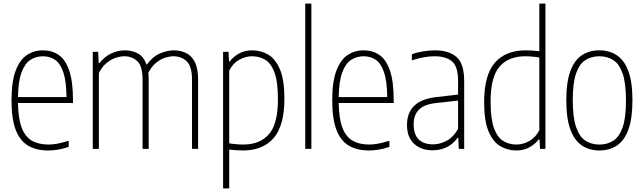

<svg xmlns="http://www.w3.org/2000/svg" viewBox="-20 -828 3582 1068"><path d="M248 9Q182 9 136.5 -17.8Q91 -44.5 67.5 -105.5Q44 -166.5 44 -270Q44 -373.5 67 -434.5Q90 -495.5 129.5 -521.8Q169 -548 219 -548Q269.5 -548 307 -522Q344.5 -496 365.2 -435.2Q386 -374.5 386 -270V-255H80Q81.5 -167 101 -116.8Q120.5 -66.5 157.8 -45.2Q195 -24 250 -24Q273.5 -24 300.2 -29Q327 -34 362 -45V-11Q330 0 302.2 4.5Q274.5 9 248 9ZM219 -515Q181 -515 150 -495.5Q119 -476 100.2 -426.5Q81.5 -377 80 -288H350Q349 -377 332 -426.5Q315 -476 285.8 -495.5Q256.5 -515 219 -515Z M496 0V-540H526L529 -477H533Q562.5 -514 599.2 -531Q636 -548 675 -548Q715.5 -548 747.8 -530.2Q780 -512.5 795.5 -467.5Q829.5 -513.5 870.2 -530.8Q911 -548 947 -548Q984 -548 1014.8 -533.2Q1045.5 -518.5 1063.8 -483Q1082 -447.5 1082 -385V0H1048V-385Q1048 -459.5 1018.2 -487.2Q988.5 -515 944 -515Q924 -515 898.8 -507Q873.5 -499 848.5 -479Q823.5 -459 805 -422.5Q807 -405 807 -385V0H773V-385Q773 -459.5 744.2 -487.2Q715.5 -515 671 -515Q650 -515 624 -506.5Q598 -498 573 -477.8Q548 -457.5 530 -422V0Z M1221 220V-540H1251L1254 -486H1258Q1276 -511 1308.2 -529.5Q1340.5 -548 1383 -548Q1431 -548 1471.8 -524.2Q1512.5 -500.5 1537.2 -442.2Q1562 -384 1562 -280Q1562 -128 1501.8 -59.5Q1441.5 9 1332 9Q1314 9 1293.5 7.5Q1273 6 1255 4V220ZM1333 -24Q1426 -24 1476 -81.5Q1526 -139 1526 -276Q1526 -373.5 1506.8 -425Q1487.5 -476.5 1454.8 -495.8Q1422 -515 1382 -515Q1345.5 -515 1310 -495Q1274.5 -475 1255 -435V-31Q1270 -28 1292.2 -26Q1314.5 -24 1333 -24Z M1678 0V-808H1712V0Z M2032 9Q1966 9 1920.5 -17.8Q1875 -44.5 1851.5 -105.5Q1828 -166.5 1828 -270Q1828 -373.5 1851 -434.5Q1874 -495.5 1913.5 -521.8Q1953 -548 2003 -548Q2053.5 -548 2091 -522Q2128.5 -496 2149.2 -435.2Q2170 -374.5 2170 -270V-255H1864Q1865.5 -167 1885 -116.8Q1904.5 -66.5 1941.8 -45.2Q1979 -24 2034 -24Q2057.5 -24 2084.2 -29Q2111 -34 2146 -45V-11Q2114 0 2086.2 4.5Q2058.5 9 2032 9ZM2003 -515Q1965 -515 1934 -495.5Q1903 -476 1884.2 -426.5Q1865.5 -377 1864 -288H2134Q2133 -377 2116 -426.5Q2099 -476 2069.8 -495.5Q2040.5 -515 2003 -515Z M2386 8Q2323 8 2283.5 -28Q2244 -64 2244 -133Q2244 -270.5 2408 -288L2528 -302V-378Q2528 -459 2494 -487Q2460 -515 2397 -515Q2371 -515 2338 -509.5Q2305 -504 2271 -492V-526Q2298 -536.5 2333 -542.2Q2368 -548 2398 -548Q2477 -548 2519.5 -511Q2562 -474 2562 -377V0H2532L2529 -61H2525Q2500.5 -26.5 2464.8 -9.2Q2429 8 2386 8ZM2281 -137Q2281 -79.5 2309.2 -52.2Q2337.5 -25 2389 -25Q2423.5 -25 2461.2 -43.2Q2499 -61.5 2528 -111V-268.5L2407 -255Q2342 -248.5 2311.5 -219Q2281 -189.5 2281 -137Z M2852 9Q2804 9 2763.2 -14.8Q2722.5 -38.5 2697.8 -96.8Q2673 -155 2673 -259Q2673 -411.5 2733.2 -479.8Q2793.5 -548 2903 -548Q2921 -548 2941.5 -546.8Q2962 -545.5 2980 -543V-808H3014V0H2984L2981 -53H2977Q2959 -28.5 2927 -9.8Q2895 9 2852 9ZM2853 -24Q2890 -24 2925.2 -44.2Q2960.5 -64.5 2980 -104V-508Q2965 -511 2943 -513Q2921 -515 2902 -515Q2809 -515 2759 -457.8Q2709 -400.5 2709 -263Q2709 -165.5 2728.2 -114Q2747.5 -62.5 2780.2 -43.2Q2813 -24 2853 -24Z M3314 9Q3259 9 3217.5 -18.2Q3176 -45.5 3153 -106.8Q3130 -168 3130 -270Q3130 -372 3152.8 -433Q3175.5 -494 3216.8 -521Q3258 -548 3314 -548Q3369 -548 3410.5 -521Q3452 -494 3475 -433Q3498 -372 3498 -270Q3498 -168 3475.2 -106.8Q3452.5 -45.5 3411.2 -18.2Q3370 9 3314 9ZM3314 -24Q3359 -24 3392.2 -45.8Q3425.5 -67.5 3443.8 -120.8Q3462 -174 3462 -268Q3462 -364 3443.8 -417.8Q3425.5 -471.5 3392.2 -493.2Q3359 -515 3314 -515Q3269 -515 3235.8 -493.5Q3202.5 -472 3184.2 -419Q3166 -366 3166 -272Q3166 -176 3184.2 -122Q3202.5 -68 3235.8 -46Q3269 -24 3314 -24Z"/></svg>

Font: Encode Sans Condensed Thin
Style: Regular
Weight: 100
Width: 3
Designer: Multiple Designers
Foundry: Impallari Type
Version: Version 3.000; ttfautohint (v1.8.3) -l 8 -r 50 -G 200 -x 14 